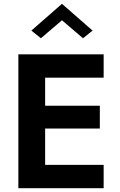

<svg xmlns="http://www.w3.org/2000/svg" viewBox="-20 -984 627 1004"><path d="M216 -312V-122H522V0H76V-700H522V-578H216V-431H502V-312ZM304 -878 194 -784 144 -824 304 -964 464 -824 414 -784Z"/></svg>

Font: Renner*
Style: Semi
Weight: 600
Version: Version 003.000 ; ttfautohint (v0.97) -l 8 -r 50 -G 200 -x 1